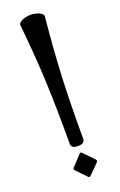

<svg xmlns="http://www.w3.org/2000/svg" viewBox="-144 -770 505 811"><g transform="rotate(-20 109.0 -364.5)"><path d="M114.7 -2.9Q109.4 2 104.5 -2.9L60.5 -48.3Q56.2 -54.2 60.5 -60.1L104.5 -107.4Q109.9 -112.3 114.7 -107.4L160.2 -60.1Q165 -53.7 160.2 -48.3ZM164.6 -704.6Q149.9 -553.2 144.8 -438.2Q139.6 -323.2 139.6 -159.7Q139.6 -139.6 109.4 -139.6Q79.1 -139.6 79.1 -159.7Q79.1 -328.1 74.2 -442.1Q69.3 -556.2 54.2 -704.6Q53.7 -709 61.8 -715.8Q69.8 -722.7 89.6 -727.1Q109.4 -731.4 129.2 -727.1Q148.9 -722.7 156.7 -715.8Q164.6 -709 164.6 -704.6Z"/></g></svg>

Font: Della Respira
Style: Regular
Weight: 500
Version: Version 0.201